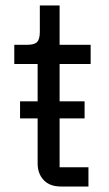

<svg xmlns="http://www.w3.org/2000/svg" viewBox="-20 -679 397 699"><path d="M302 -70V0H202Q161 0 139 -23.5Q117 -47 117 -84V-248H53V-310H117V-446H32V-516H80Q106 -516 115.5 -526.5Q125 -537 125 -563V-659H197V-516H310V-446H197V-310H288V-248H197V-70Z"/></svg>

Font: IBM Plex Sans Var
Style: Regular
Weight: 400
Designer: Mike Abbink, Paul van der Laan, Pieter van Rosmalen
Foundry: Bold Monday
Version: Version 3.000